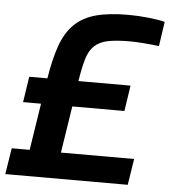

<svg xmlns="http://www.w3.org/2000/svg" viewBox="-57 -743 705 789"><g transform="rotate(5 295.5 -348.0)"><path d="M-6 0 11 -108H85L115 -301H41L57 -407H132Q145 -489 165 -544.5Q185 -600 219.5 -633.5Q254 -667 307.5 -681.5Q361 -696 440 -696Q481 -696 523.5 -691.5Q566 -687 592 -680L577 -579Q546 -583 512 -585.5Q478 -588 458 -588Q401 -588 366.5 -581Q332 -574 311 -554.5Q290 -535 279.5 -499.5Q269 -464 260 -407H475L459 -301H244L214 -108H516L499 0Z"/></g></svg>

Font: Azeri Sans SemiBold
Style: Italic
Weight: 600
Designer: Hector Gatti & Omnibus-Type (original fonts) / Cristiano Sobral (main changes and remastering)
Foundry: Omnibus-Type
Version: Version 0.07;August 21, 2020;FontCreator 13.0.0.2681 64-bit;